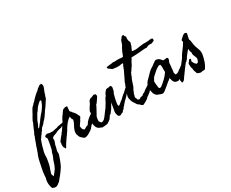

<svg xmlns="http://www.w3.org/2000/svg" viewBox="-226 -1255 2527 2101"><g transform="rotate(-30 1037.5 -204.5)"><path d="M12.7 218.8Q17.6 214.8 21 210Q24.4 205.1 28.3 200.2Q32.2 195.3 36.1 190.9Q40 186.5 43.9 180.7Q47.9 175.8 50.8 170.9Q53.7 166 58.6 161.1Q60.5 157.2 63 154.8Q65.4 152.3 66.4 147.5Q80.1 121.1 86.4 100.1Q92.8 79.1 100.6 55.7Q106.4 47.9 108.9 39.1Q111.3 30.3 116.2 21.5Q122.1 8.8 123.5 -2.9Q125 -14.6 131.8 -27.3Q139.6 -41 142.6 -60.1Q145.5 -79.1 150.4 -97.7Q152.3 -111.3 154.8 -122.1Q157.2 -132.8 158.2 -143.6Q159.2 -152.3 160.6 -161.1Q162.1 -169.9 160.2 -177.7Q159.2 -182.6 155.8 -185.5Q152.3 -188.5 150.4 -193.4Q149.4 -197.3 150.4 -199.7Q151.4 -202.1 149.4 -206.1Q152.3 -210.9 163.1 -215.3Q173.8 -219.7 181.6 -221.7Q187.5 -220.7 192.4 -219.7Q197.3 -218.8 199.2 -215.8Q204.1 -217.8 207 -215.8Q210 -213.9 214.8 -212.9Q217.8 -212.9 220.7 -213.9Q223.6 -214.8 226.6 -214.8Q243.2 -210.9 254.4 -213.4Q265.6 -215.8 278.3 -218.8Q286.1 -220.7 294.4 -221.7Q302.7 -222.7 309.6 -224.6Q314.5 -226.6 317.9 -228.5Q321.3 -230.5 325.2 -231.4Q330.1 -233.4 334.5 -232.9Q338.9 -232.4 343.8 -233.4Q349.6 -234.4 355 -236.8Q360.4 -239.3 367.2 -237.3Q381.8 -241.2 392.6 -244.1Q403.3 -247.1 417 -251Q422.9 -240.2 424.3 -238.3Q425.8 -236.3 425.8 -234.4Q424.8 -229.5 419.4 -225.6Q414.1 -221.7 409.2 -226.6Q399.4 -222.7 395.5 -220.7Q391.6 -218.8 387.7 -216.8Q376 -212.9 367.2 -210.9Q358.4 -209 348.6 -202.1Q338.9 -201.2 330.6 -198.7Q322.3 -196.3 311.5 -193.4Q302.7 -191.4 293.9 -188.5Q273.4 -175.8 257.8 -171.9Q242.2 -168 228.5 -160.2Q221.7 -155.3 217.3 -149.4Q212.9 -143.6 214.8 -132.8Q217.8 -120.1 214.4 -113.3Q210.9 -106.4 209 -98.6Q207 -91.8 205.6 -85.9Q204.1 -80.1 200.2 -74.2Q197.3 -64.5 196.3 -56.2Q195.3 -47.9 193.4 -40Q190.4 -29.3 187 -19Q183.6 -8.8 182.6 1Q182.6 6.8 183.1 13.2Q183.6 19.5 183.6 26.4Q183.6 35.2 179.7 46.4Q175.8 57.6 172.9 67.4Q168 81.1 163.1 96.2Q158.2 111.3 151.4 125Q145.5 137.7 141.1 148.9Q136.7 160.2 130.9 169.9Q108.4 205.1 83.5 237.3Q58.6 269.5 31.2 300.8Q24.4 303.7 19 308.6Q13.7 313.5 8.8 318.4Q2 320.3 -2.4 323.7Q-6.8 327.1 -11.7 330.1Q-22.5 331.1 -33.7 331.5Q-44.9 332 -49.8 325.2Q-57.6 327.1 -60.1 324.2Q-62.5 321.3 -67.4 316.4Q-71.3 308.6 -72.8 300.8Q-74.2 293 -76.2 282.2Q-77.1 277.3 -78.1 273.9Q-79.1 270.5 -79.1 265.6Q-80.1 254.9 -80.1 243.7Q-80.1 232.4 -78.1 219.7Q-77.1 212.9 -74.7 207Q-72.3 201.2 -71.3 193.4Q-69.3 183.6 -69.3 174.8Q-69.3 166 -68.4 156.2Q-65.4 118.2 -56.6 78.6Q-47.9 39.1 -41 2.9Q-39.1 -3.9 -38.1 -9.8Q-37.1 -15.6 -35.2 -23.4Q-29.3 -44.9 -23.4 -62.5Q-17.6 -80.1 -9.8 -94.7Q-7.8 -99.6 -6.8 -104Q-5.9 -108.4 -3.9 -113.3Q1 -123 2 -127.9Q2.9 -132.8 4.9 -137.7Q9.8 -154.3 15.1 -168.9Q20.5 -183.6 27.3 -200.2Q30.3 -210 34.2 -220.7Q38.1 -231.4 41 -239.3Q43.9 -247.1 47.4 -253.9Q50.8 -260.7 52.7 -267.6Q53.7 -270.5 53.7 -273.4Q53.7 -276.4 54.7 -278.3Q56.6 -284.2 59.6 -289.6Q62.5 -294.9 66.4 -300.8Q74.2 -319.3 82 -337.4Q89.8 -355.5 97.7 -375Q100.6 -381.8 104.5 -388.2Q108.4 -394.5 110.4 -401.4Q115.2 -420.9 120.6 -430.2Q126 -439.5 130.9 -449.2Q134.8 -456.1 138.2 -462.4Q141.6 -468.8 146.5 -475.6Q157.2 -495.1 168 -515.6Q178.7 -536.1 191.4 -553.7Q209 -566.4 218.8 -582Q232.4 -591.8 242.7 -604.5Q252.9 -617.2 264.6 -627.9Q273.4 -635.7 281.7 -644.5Q290 -653.3 299.8 -661.1Q302.7 -664.1 306.2 -666Q309.6 -668 311.5 -671.9Q316.4 -672.9 322.3 -678.7Q328.1 -683.6 335 -689.9Q341.8 -696.3 346.7 -703.1Q354.5 -705.1 362.8 -713.9Q371.1 -722.7 380.9 -724.6Q390.6 -723.6 393.1 -726.1Q395.5 -728.5 398.4 -730.5Q409.2 -712.9 409.2 -701.7Q409.2 -690.4 404.3 -674.8Q402.3 -669.9 399.9 -663.6Q397.5 -657.2 394.5 -651.4Q390.6 -642.6 388.2 -635.3Q385.7 -627.9 382.8 -621.1Q381.8 -611.3 377.9 -602.1Q374 -592.8 370.1 -583Q368.2 -578.1 367.2 -572.8Q366.2 -567.4 364.3 -561.5Q362.3 -558.6 359.9 -555.2Q357.4 -551.8 355.5 -547.9Q352.5 -543.9 350.6 -540.5Q348.6 -537.1 346.7 -534.2Q341.8 -529.3 340.3 -525.9Q338.9 -522.5 336.9 -518.6Q332 -510.7 326.2 -502.9Q320.3 -495.1 315.4 -486.3Q307.6 -475.6 299.3 -465.3Q291 -455.1 284.2 -444.3Q280.3 -437.5 276.4 -430.7Q272.5 -423.8 267.6 -418.9Q264.6 -415 263.2 -411.6Q261.7 -408.2 259.8 -406.2Q249 -392.6 239.3 -379.4Q229.5 -366.2 215.8 -355.5Q209 -342.8 200.2 -335Q191.4 -327.1 182.6 -317.4Q174.8 -313.5 169.4 -307.1Q164.1 -300.8 159.7 -293Q155.3 -285.2 150.9 -277.8Q146.5 -270.5 139.6 -265.6Q134.8 -256.8 129.4 -248Q124 -239.3 116.2 -232.4Q111.3 -223.6 106 -215.8Q100.6 -208 93.8 -200.2Q88.9 -181.6 81.5 -164.1Q74.2 -146.5 69.3 -127.9Q67.4 -119.1 65.4 -109.9Q63.5 -100.6 60.5 -91.8Q59.6 -86.9 57.6 -82.5Q55.7 -78.1 54.7 -73.2Q52.7 -66.4 52.2 -59.6Q51.8 -52.7 49.8 -45.9Q47.9 -38.1 48.3 -30.3Q48.8 -22.5 47.9 -12.7Q45.9 -1 46.9 0Q47.9 1 47.9 2.9Q47.9 10.7 44.9 22.5Q42 34.2 41 44.9Q39.1 58.6 36.1 71.3Q33.2 84 30.3 95.7Q28.3 100.6 27.3 105Q26.4 109.4 24.4 114.3Q18.6 127.9 16.1 136.7Q13.7 145.5 11.7 153.3Q8.8 161.1 4.9 171.4Q1 181.6 2.9 191.4Q3.9 198.2 8.3 204.6Q12.7 210.9 12.7 218.8ZM298.8 -576.2Q290 -570.3 282.7 -564Q275.4 -557.6 267.6 -550.8Q252.9 -537.1 242.2 -524.4Q231.4 -510.7 223.1 -496.1Q214.8 -481.4 203.1 -470.7Q188.5 -442.4 177.2 -424.8Q166 -407.2 158.2 -386.7Q156.2 -377.9 152.8 -370.6Q149.4 -363.3 146.5 -355.5Q141.6 -344.7 135.3 -335Q128.9 -325.2 133.8 -315.4Q146.5 -327.1 156.2 -341.3Q166 -355.5 177.7 -368.2Q189.5 -381.8 192.4 -389.6Q201.2 -402.3 208.5 -410.2Q215.8 -418 221.7 -426.8Q228.5 -432.6 234.4 -442.4Q247.1 -453.1 255.9 -467.3Q264.6 -481.4 275.4 -495.1Q277.3 -497.1 278.3 -500Q279.3 -502.9 281.2 -504.9Q287.1 -511.7 288.1 -515.1Q289.1 -518.6 291 -521.5Q295.9 -532.2 300.3 -543.5Q304.7 -554.7 309.6 -565.4Q304.7 -571.3 298.8 -576.2Z M610.4 -77.1Q614.3 -82 616.2 -84.5Q618.2 -86.9 622.1 -88.9Q628.9 -103.5 637.2 -112.8Q645.5 -122.1 654.3 -130.4Q663.1 -138.7 673.3 -146Q683.6 -153.3 696.3 -164.1Q701.2 -164.1 704.6 -167.5Q708 -170.9 712.9 -172.9Q719.7 -178.7 724.1 -181.6Q728.5 -184.6 731.4 -189.5Q743.2 -195.3 752.4 -204.1Q761.7 -212.9 772.5 -220.7Q781.2 -222.7 789.1 -218.8Q793 -210.9 792 -202.1Q791 -193.4 782.2 -192.4Q779.3 -189.5 775.9 -186.5Q772.5 -183.6 767.6 -182.6Q761.7 -181.6 759.3 -180.2Q756.8 -178.7 754.9 -174.8Q753.9 -165 752.4 -163.6Q751 -162.1 750 -160.2Q744.1 -150.4 737.8 -143.1Q731.4 -135.7 725.6 -129.4Q719.7 -123 713.9 -115.7Q708 -108.4 701.2 -97.7Q695.3 -93.8 692.4 -86.9Q674.8 -77.1 666.5 -71.8Q658.2 -66.4 651.4 -58.6Q645.5 -54.7 645.5 -52.7Q645.5 -50.8 643.6 -48.8Q633.8 -41 632.3 -36.6Q630.9 -32.2 627.9 -30.3Q618.2 -23.4 613.3 -18.1Q608.4 -12.7 600.6 -9.8Q594.7 -4.9 584 2Q573.2 8.8 560.5 14.6Q547.9 20.5 535.6 22.9Q523.4 25.4 514.6 21.5Q510.7 18.6 507.8 16.1Q504.9 13.7 501 11.7Q494.1 3.9 486.8 -1.5Q479.5 -6.8 473.6 -15.6Q466.8 -25.4 464.4 -36.6Q461.9 -47.9 457 -58.6Q456.1 -70.3 457 -81.5Q458 -92.8 460.9 -100.6Q471.7 -133.8 486.8 -158.2Q502 -182.6 507.8 -213.9Q497.1 -224.6 495.6 -233.9Q494.1 -243.2 490.2 -259.8Q464.8 -243.2 443.4 -217.8Q421.9 -192.4 405.3 -166Q398.4 -154.3 393.6 -144.5Q388.7 -134.8 381.8 -127Q377 -122.1 377 -120.6Q377 -119.1 375 -117.2Q367.2 -107.4 365.2 -103.5Q363.3 -99.6 361.3 -96.7Q359.4 -93.8 356.4 -90.8Q353.5 -87.9 351.6 -85Q337.9 -65.4 326.7 -48.3Q315.4 -31.2 303.7 -13.7Q298.8 -5.9 294.9 2.9Q291 11.7 285.2 18.6Q275.4 19.5 273.9 15.6Q272.5 11.7 274.4 8.8Q268.6 4.9 265.1 -3.4Q261.7 -11.7 261.2 -21.5Q260.7 -31.2 261.7 -41Q262.7 -50.8 265.6 -57.6Q262.7 -66.4 263.7 -67.4Q264.6 -68.4 264.6 -70.3Q277.3 -87.9 290.5 -105.5Q303.7 -123 318.4 -138.7Q323.2 -145.5 327.6 -152.3Q332 -159.2 337.9 -165Q346.7 -180.7 357.9 -194.3Q369.1 -208 377 -224.6Q381.8 -229.5 384.3 -235.4Q386.7 -241.2 392.6 -245.1Q399.4 -256.8 403.3 -267.6Q407.2 -278.3 414.1 -286.1Q416 -293 418.9 -296.9Q421.9 -300.8 426.8 -305.7Q427.7 -310.5 432.1 -314Q436.5 -317.4 439.5 -322.3Q441.4 -329.1 444.3 -331.1Q447.3 -333 447.3 -337.9Q452.1 -342.8 457 -348.1Q461.9 -353.5 465.8 -361.3Q479.5 -369.1 484.9 -369.1Q490.2 -369.1 493.2 -374Q501 -374 511.7 -374.5Q522.5 -375 523.4 -367.2Q524.4 -365.2 523.4 -362.3Q522.5 -359.4 521.5 -356.4Q522.5 -347.7 521.5 -347.2Q520.5 -346.7 520.5 -345.7Q519.5 -342.8 520 -338.9Q520.5 -335 520.5 -330.1Q519.5 -322.3 518.6 -317.9Q517.6 -313.5 522.5 -306.6Q524.4 -303.7 528.3 -301.3Q532.2 -298.8 535.2 -294.9Q538.1 -292 538.6 -289.1Q539.1 -286.1 542 -283.2Q543.9 -280.3 547.9 -278.3Q551.8 -276.4 553.7 -271.5Q558.6 -267.6 557.1 -266.6Q555.7 -265.6 561.5 -262.7Q573.2 -248 578.1 -232.4Q584 -220.7 588.9 -212.9Q593.8 -205.1 588.9 -197.3Q586.9 -195.3 585.4 -192.4Q584 -189.5 582 -185.5Q578.1 -181.6 574.2 -175.8Q572.3 -171.9 571.3 -168.5Q570.3 -165 568.4 -162.1Q559.6 -148.4 550.3 -136.7Q541 -125 534.2 -112.3Q535.2 -84 544.9 -71.3Q556.6 -57.6 559.6 -57.6Q565.4 -56.6 573.2 -61.5Q581.1 -66.4 585.9 -69.3Q589.8 -71.3 592.8 -73.2Q595.7 -75.2 599.6 -76.2Q610.4 -80.1 609.4 -78.6Q608.4 -77.1 610.4 -77.1Z M946.3 -28.3Q940.4 -41 944.3 -66.4Q946.3 -77.1 947.8 -83.5Q949.2 -89.8 951.2 -105.5Q953.1 -120.1 956.5 -135.7Q960 -151.4 961.9 -167Q947.3 -144.5 934.6 -119.6Q921.9 -94.7 904.3 -78.1Q901.4 -69.3 897.5 -65.9Q893.6 -62.5 889.2 -60.1Q884.8 -57.6 880.4 -54.7Q876 -51.8 873 -43Q868.2 -38.1 863.8 -32.7Q859.4 -27.3 857.4 -19.5Q852.5 -17.6 847.7 -11.7Q838.9 -2.9 835.9 -2Q833 -1 831.1 1Q821.3 8.8 814 12.7Q806.6 16.6 796.9 17.6Q786.1 19.5 769 20.5Q752 21.5 742.2 22.5Q735.4 17.6 732.4 16.6Q729.5 15.6 721.7 12.7Q709 7.8 708 7.3Q707 6.8 703.1 4.9Q695.3 -1 692.4 -4.4Q689.5 -7.8 685.5 -11.7Q668.9 -37.1 667 -76.2Q666 -89.8 671.9 -103.5Q677.7 -117.2 682.6 -127.9Q687.5 -138.7 695.3 -150.4Q703.1 -162.1 708 -171.9Q710.9 -177.7 710.9 -181.2Q710.9 -184.6 710 -187.5Q709 -190.4 709 -193.4Q709 -196.3 711.9 -202.1Q713.9 -209 717.8 -215.8Q721.7 -222.7 726.6 -231.4Q736.3 -248 745.1 -259.3Q753.9 -270.5 759.8 -288.1Q764.6 -301.8 772.9 -309.1Q781.2 -316.4 793 -322.3Q797.9 -320.3 807.1 -323.7Q816.4 -327.1 821.3 -331.1Q828.1 -331.1 832 -335Q842.8 -336.9 843.3 -335Q843.8 -333 845.7 -333Q847.7 -332 851.1 -333Q854.5 -334 856.4 -333Q859.4 -323.2 861.3 -320.3Q863.3 -317.4 863.3 -315.4Q863.3 -312.5 862.8 -307.6Q862.3 -302.7 861.3 -300.8Q855.5 -293 855 -291.5Q854.5 -290 853.5 -288.1Q847.7 -280.3 838.9 -267.1Q830.1 -253.9 823.2 -244.1Q818.4 -236.3 813.5 -233.4Q808.6 -230.5 804.7 -222.7Q802.7 -218.8 801.8 -215.3Q800.8 -211.9 798.8 -208Q788.1 -185.5 773.4 -160.6Q758.8 -135.7 747.1 -113.3Q746.1 -105.5 743.7 -98.1Q741.2 -90.8 741.2 -84Q741.2 -83 740.7 -78.6Q740.2 -74.2 740.2 -68.8Q740.2 -63.5 740.2 -58.6Q740.2 -53.7 741.2 -52.7Q747.1 -44.9 748 -45.4Q749 -45.9 750 -44.9Q753.9 -35.2 755.4 -33.7Q756.8 -32.2 761.7 -30.3Q765.6 -29.3 772.9 -31.7Q780.3 -34.2 784.2 -36.1Q795.9 -42 801.8 -48.3Q807.6 -54.7 813.5 -61.5Q818.4 -67.4 827.1 -79.1Q835.9 -90.8 844.7 -103Q853.5 -115.2 862.3 -126.5Q871.1 -137.7 876 -143.6Q881.8 -156.2 890.1 -167Q898.4 -177.7 904.3 -189.5Q912.1 -205.1 918 -215.8Q923.8 -226.6 931.6 -241.2Q937.5 -249 943.8 -256.3Q950.2 -263.7 953.1 -276.4Q955.1 -283.2 960.4 -289.6Q965.8 -295.9 968.8 -300.8Q975.6 -306.6 978 -311.5Q980.5 -316.4 984.4 -318.4Q995.1 -321.3 1001 -322.8Q1006.8 -324.2 1015.6 -322.3Q1023.4 -327.1 1032.2 -327.1Q1041 -327.1 1048.8 -326.2Q1048.8 -321.3 1051.3 -319.8Q1053.7 -318.4 1053.7 -314.5Q1057.6 -305.7 1053.7 -293Q1049.8 -280.3 1048.8 -267.6Q1046.9 -257.8 1041.5 -249.5Q1036.1 -241.2 1033.2 -230.5Q1029.3 -215.8 1028.3 -212.9Q1027.3 -210 1025.4 -202.1Q1021.5 -184.6 1017.6 -169.4Q1013.7 -154.3 1011.7 -134.8Q1011.7 -129.9 1010.3 -124.5Q1008.8 -119.1 1008.8 -115.2Q1008.8 -110.4 1009.3 -103.5Q1009.8 -96.7 1014.6 -94.7Q1020.5 -92.8 1023.9 -95.7Q1027.3 -98.6 1034.2 -102.5Q1039.1 -106.4 1043.9 -111.3Q1048.8 -116.2 1053.7 -120.1Q1058.6 -125 1064.5 -127.9Q1070.3 -130.9 1075.2 -135.7Q1090.8 -149.4 1105 -164.1Q1119.1 -178.7 1135.7 -188.5Q1151.4 -205.1 1167.5 -219.2Q1183.6 -233.4 1204.1 -243.2Q1211.9 -230.5 1208 -222.2Q1204.1 -213.9 1198.2 -206.1Q1196.3 -204.1 1191.4 -201.2Q1186.5 -198.2 1183.6 -196.3Q1181.6 -194.3 1178.7 -191.4Q1175.8 -188.5 1173.8 -188.5Q1173.8 -184.6 1171.4 -182.1Q1168.9 -179.7 1167 -177.7Q1154.3 -158.2 1138.7 -143.1Q1123 -127.9 1108.4 -112.3Q1101.6 -110.4 1100.1 -106Q1098.6 -101.6 1093.8 -97.7Q1089.8 -92.8 1085.9 -89.4Q1082 -85.9 1078.1 -81.1Q1072.3 -74.2 1067.9 -67.9Q1063.5 -61.5 1055.7 -55.7Q1050.8 -50.8 1048.3 -45.4Q1045.9 -40 1041 -35.2Q1033.2 -27.3 1029.8 -27.8Q1026.4 -28.3 1024.4 -18.6Q1016.6 -12.7 1015.6 -10.3Q1014.6 -7.8 1012.7 -8.8Q1010.7 -7.8 1005.9 -7.3Q1001 -6.8 1001 -4.9Q994.1 -2 990.7 1Q987.3 3.9 981.4 4.9Q968.8 6.8 963.4 3.4Q958 0 952.1 -6.8Z M1437.5 -539.1Q1450.2 -537.1 1459 -536.1Q1467.8 -535.2 1475.1 -534.7Q1482.4 -534.2 1490.2 -534.7Q1498 -535.2 1509.8 -537.1Q1531.2 -540 1548.3 -542.5Q1565.4 -544.9 1585.9 -546.9Q1591.8 -547.9 1598.1 -546.9Q1604.5 -545.9 1610.4 -545.9Q1623 -545.9 1635.3 -546.9Q1647.5 -547.9 1658.2 -548.8Q1662.1 -549.8 1665 -550.8Q1668 -551.8 1670.9 -550.8Q1679.7 -550.8 1688.5 -551.3Q1697.3 -551.8 1704.1 -544.9Q1707 -535.2 1706.1 -534.2Q1705.1 -533.2 1704.1 -531.2Q1703.1 -518.6 1700.7 -518.6Q1698.2 -518.6 1698.2 -516.6Q1690.4 -514.6 1685.1 -513.2Q1679.7 -511.7 1676.8 -506.8Q1660.2 -502.9 1646 -505.4Q1631.8 -507.8 1617.2 -501Q1610.4 -498 1603 -493.7Q1595.7 -489.3 1585 -493.2Q1575.2 -493.2 1562.5 -492.2Q1549.8 -491.2 1538.1 -490.2Q1515.6 -488.3 1499.5 -486.8Q1483.4 -485.4 1468.8 -484.9Q1454.1 -484.4 1439 -483.4Q1423.8 -482.4 1402.3 -482.4Q1394.5 -475.6 1392.1 -465.8Q1389.6 -456.1 1381.8 -450.2Q1374 -431.6 1369.1 -425.3Q1364.3 -418.9 1362.3 -410.2Q1348.6 -392.6 1337.4 -373.5Q1326.2 -354.5 1311.5 -337.9Q1309.6 -327.1 1304.2 -318.8Q1298.8 -310.5 1296.9 -296.9Q1286.1 -282.2 1281.2 -264.6Q1276.4 -247.1 1268.6 -227.5Q1266.6 -219.7 1264.2 -212.4Q1261.7 -205.1 1258.8 -197.3Q1254.9 -187.5 1249.5 -179.2Q1244.1 -170.9 1239.3 -161.1Q1237.3 -159.2 1237.3 -155.8Q1237.3 -152.3 1236.3 -150.4Q1233.4 -143.6 1230.5 -138.2Q1227.5 -132.8 1225.6 -127.9Q1223.6 -123 1223.1 -117.7Q1222.7 -112.3 1220.7 -107.4Q1219.7 -104.5 1218.8 -102.1Q1217.8 -99.6 1216.8 -96.7Q1213.9 -83 1216.8 -78.1Q1219.7 -73.2 1221.7 -68.4Q1223.6 -62.5 1225.6 -58.1Q1227.5 -53.7 1228.5 -48.8Q1233.4 -46.9 1237.8 -44.9Q1242.2 -43 1247.1 -43Q1252.9 -42 1259.8 -48.3Q1266.6 -54.7 1271.5 -55.7Q1278.3 -57.6 1284.7 -57.6Q1291 -57.6 1295.9 -60.5Q1301.8 -65.4 1305.7 -70.3Q1309.6 -75.2 1316.4 -77.1Q1332 -81.1 1333 -83.5Q1334 -85.9 1339.8 -90.8Q1346.7 -95.7 1352.1 -100.1Q1357.4 -104.5 1365.2 -109.4Q1375 -114.3 1376.5 -115.2Q1377.9 -116.2 1384.8 -122.1Q1394.5 -127 1401.4 -132.8Q1408.2 -138.7 1417 -143.6Q1426.8 -147.5 1428.7 -148.9Q1430.7 -150.4 1431.2 -151.4Q1431.6 -152.3 1433.1 -154.3Q1434.6 -156.2 1442.4 -161.1Q1446.3 -168.9 1451.2 -173.8Q1456.1 -178.7 1462.9 -186.5Q1468.8 -193.4 1475.1 -198.2Q1481.4 -203.1 1486.3 -208Q1489.3 -210 1491.2 -212.4Q1493.2 -214.8 1498 -215.8Q1503.9 -220.7 1507.3 -224.1Q1510.7 -227.5 1518.6 -234.4Q1520.5 -236.3 1523.4 -239.3Q1526.4 -242.2 1528.3 -243.2Q1532.2 -243.2 1534.7 -240.2Q1537.1 -237.3 1541 -237.3Q1540 -224.6 1540 -221.2Q1540 -217.8 1538.1 -213.9Q1532.2 -205.1 1524.9 -204.1Q1517.6 -203.1 1513.7 -193.4Q1510.7 -195.3 1506.3 -194.3Q1502 -193.4 1500 -191.4Q1502 -187.5 1502 -184.6Q1502 -181.6 1502.9 -177.7Q1485.4 -160.2 1479.5 -149.4Q1467.8 -136.7 1466.8 -135.3Q1465.8 -133.8 1465.8 -133.8Q1465.8 -133.8 1464.8 -132.8Q1463.9 -131.8 1458 -126Q1444.3 -115.2 1437.5 -105.5Q1430.7 -95.7 1417 -87.9Q1406.2 -80.1 1402.3 -76.2Q1398.4 -72.3 1390.6 -65.4Q1386.7 -61.5 1383.3 -57.1Q1379.9 -52.7 1375 -48.8Q1368.2 -43.9 1361.8 -40Q1355.5 -36.1 1350.6 -30.3Q1335.9 -23.4 1329.6 -14.6Q1323.2 -5.9 1310.5 2Q1301.8 7.8 1286.6 16.6Q1271.5 25.4 1260.7 29.3Q1257.8 30.3 1255.4 31.2Q1252.9 32.2 1250 33.2Q1242.2 28.3 1234.9 23.4Q1227.5 18.6 1222.7 9.8Q1213.9 2.9 1208.5 0Q1203.1 -2.9 1198.2 -7.8Q1188.5 -24.4 1176.3 -41Q1164.1 -57.6 1157.2 -78.1Q1155.3 -82 1154.8 -86.4Q1154.3 -90.8 1153.3 -95.7Q1151.4 -103.5 1149.4 -109.4Q1147.5 -115.2 1148.4 -124Q1148.4 -129.9 1150.4 -136.7Q1152.3 -143.6 1154.3 -151.4Q1158.2 -164.1 1163.6 -175.8Q1168.9 -187.5 1171.9 -201.2Q1174.8 -211.9 1177.7 -220.7Q1180.7 -229.5 1184.6 -240.2Q1186.5 -245.1 1187 -249.5Q1187.5 -253.9 1192.4 -255.9Q1196.3 -275.4 1205.1 -293.5Q1213.9 -311.5 1222.7 -328.1Q1233.4 -348.6 1242.7 -370.1Q1252 -391.6 1262.7 -412.1Q1263.7 -423.8 1270.5 -431.6Q1271.5 -442.4 1278.3 -452.6Q1285.2 -462.9 1288.1 -473.6Q1277.3 -476.6 1264.2 -474.1Q1251 -471.7 1241.2 -469.7Q1223.6 -468.8 1204.1 -469.7Q1197.3 -470.7 1190.9 -472.2Q1184.6 -473.6 1178.7 -473.6Q1169.9 -472.7 1165.5 -475.1Q1161.1 -477.5 1156.2 -475.6Q1143.6 -486.3 1137.7 -490.2Q1131.8 -494.1 1126.5 -497.6Q1121.1 -501 1116.7 -505.4Q1112.3 -509.8 1109.4 -518.6Q1109.4 -521.5 1112.3 -523.4Q1115.2 -525.4 1117.2 -527.3Q1125 -529.3 1134.8 -528.8Q1144.5 -528.3 1150.4 -532.2Q1166 -530.3 1179.2 -534.2Q1192.4 -538.1 1207 -537.1Q1210 -537.1 1212.9 -536.1Q1215.8 -535.2 1218.8 -535.2Q1223.6 -534.2 1227.1 -535.2Q1230.5 -536.1 1235.4 -537.1Q1241.2 -538.1 1248 -537.1Q1254.9 -536.1 1261.7 -537.1Q1274.4 -538.1 1292.5 -534.7Q1310.5 -531.2 1324.2 -536.1Q1329.1 -549.8 1335.4 -564Q1341.8 -578.1 1345.7 -591.8Q1349.6 -597.7 1353.5 -605Q1357.4 -612.3 1359.4 -619.1Q1365.2 -628.9 1368.7 -634.8Q1372.1 -640.6 1377 -646.5Q1383.8 -660.2 1387.2 -673.3Q1390.6 -686.5 1396.5 -702.1Q1409.2 -715.8 1421.9 -735.4Q1428.7 -734.4 1433.1 -739.3Q1437.5 -744.1 1446.3 -738.3Q1446.3 -735.4 1448.7 -732.9Q1451.2 -730.5 1449.2 -725.6Q1454.1 -720.7 1457 -716.8Q1460 -712.9 1461.9 -708Q1463.9 -700.2 1460.4 -689.9Q1457 -679.7 1461.9 -670.9Q1463.9 -666 1462.9 -661.6Q1461.9 -657.2 1463.9 -653.3Q1465.8 -648.4 1469.2 -643.6Q1472.7 -638.7 1472.7 -630.9Q1472.7 -627.9 1471.2 -623.5Q1469.7 -619.1 1467.8 -614.3Q1463.9 -599.6 1461.9 -593.8Q1460 -587.9 1458 -581.1Q1451.2 -573.2 1451.2 -570.8Q1451.2 -568.4 1450.2 -566.4Q1447.3 -560.5 1443.8 -552.2Q1440.4 -543.9 1437.5 -539.1Z M1743.2 -263.7Q1744.1 -260.7 1741.2 -252Q1736.3 -246.1 1735.4 -239.3Q1733.4 -235.4 1731.9 -232.4Q1730.5 -229.5 1729.5 -224.6Q1727.5 -218.8 1728 -210.9Q1728.5 -203.1 1727.5 -196.3Q1725.6 -185.5 1724.6 -175.3Q1723.6 -165 1722.7 -154.3Q1722.7 -143.6 1720.7 -129.9Q1718.8 -116.2 1716.8 -105.5Q1720.7 -98.6 1721.7 -90.8Q1722.7 -83 1728.5 -78.1Q1748 -81.1 1759.8 -87.4Q1771.5 -93.8 1782.2 -105.5Q1791 -109.4 1794.4 -112.3Q1797.9 -115.2 1805.7 -120.1Q1807.6 -122.1 1809.6 -124Q1811.5 -126 1813.5 -127.9Q1824.2 -133.8 1826.7 -135.7Q1829.1 -137.7 1833 -139.6Q1849.6 -150.4 1858.4 -162.1Q1867.2 -168.9 1870.6 -174.3Q1874 -179.7 1885.7 -184.6Q1892.6 -192.4 1899.9 -197.8Q1907.2 -203.1 1914.1 -210.9Q1918.9 -210.9 1921.9 -209Q1924.8 -207 1928.7 -205.1Q1931.6 -197.3 1929.7 -189Q1927.7 -180.7 1922.9 -173.8Q1918 -167 1918 -166Q1918 -165 1917 -164.1Q1914.1 -160.2 1909.7 -156.7Q1905.3 -153.3 1902.3 -149.4Q1897.5 -140.6 1894.5 -140.6Q1891.6 -140.6 1889.6 -138.7Q1880.9 -133.8 1877.4 -130.9Q1874 -127.9 1866.2 -123Q1855.5 -117.2 1853.5 -115.2Q1851.6 -113.3 1849.6 -112.3Q1836.9 -98.6 1826.7 -90.3Q1816.4 -82 1804.7 -68.4Q1800.8 -65.4 1796.9 -62.5Q1793 -59.6 1790 -54.7Q1781.2 -48.8 1775.9 -43Q1770.5 -37.1 1763.7 -29.3Q1757.8 -26.4 1751 -21Q1744.1 -15.6 1736.3 -11.7Q1732.4 -9.8 1728 -7.3Q1723.6 -4.9 1718.8 -4.9Q1707 -2.9 1697.3 -6.8Q1687.5 -10.7 1678.7 -12.7Q1674.8 -18.6 1668.9 -22.5Q1660.2 -33.2 1656.2 -47.9Q1652.3 -62.5 1648.4 -79.1Q1640.6 -74.2 1633.8 -66.4Q1627 -58.6 1616.2 -53.7Q1596.7 -35.2 1574.7 -18.1Q1552.7 -1 1530.3 17.6Q1527.3 20.5 1524.4 22.5Q1521.5 24.4 1519.5 23.4Q1514.6 29.3 1506.3 30.8Q1498 32.2 1488.3 30.3Q1478.5 25.4 1470.7 23.4Q1462.9 21.5 1455.1 17.6Q1438.5 14.6 1427.2 2.9Q1416 -8.8 1408.2 -24.4Q1405.3 -32.2 1403.8 -39.1Q1402.3 -45.9 1400.4 -54.7Q1399.4 -62.5 1397.5 -67.9Q1395.5 -73.2 1397.5 -78.1Q1395.5 -81.1 1396.5 -84.5Q1397.5 -87.9 1397.5 -91.8Q1396.5 -105.5 1399.9 -121.1Q1403.3 -136.7 1409.2 -149.4Q1411.1 -153.3 1417 -159.2Q1418.9 -162.1 1419.9 -165Q1420.9 -168 1422.9 -169.9Q1424.8 -172.9 1428.7 -175.8Q1432.6 -178.7 1435.5 -181.6Q1440.4 -188.5 1446.8 -193.8Q1453.1 -199.2 1459 -205.1Q1461.9 -208 1464.4 -211.9Q1466.8 -215.8 1471.7 -217.8Q1475.6 -224.6 1480.5 -229Q1485.4 -233.4 1491.2 -238.3Q1507.8 -258.8 1532.2 -272.5Q1556.6 -286.1 1576.2 -303.7Q1583 -306.6 1587.9 -310.5Q1592.8 -314.5 1597.7 -318.4Q1610.4 -329.1 1624 -325.2Q1637.7 -321.3 1649.4 -318.4Q1659.2 -309.6 1668.5 -300.8Q1677.7 -292 1684.6 -281.2Q1691.4 -282.2 1700.2 -281.7Q1709 -281.2 1718.8 -283.2Q1721.7 -283.2 1724.6 -284.7Q1727.5 -286.1 1729.5 -286.1Q1744.1 -281.2 1744.1 -271.5ZM1615.2 -256.8Q1588.9 -244.1 1567.4 -227.1Q1545.9 -210 1526.4 -190.4Q1521.5 -185.5 1516.1 -181.2Q1510.7 -176.8 1506.8 -171.9Q1502.9 -167 1499.5 -160.2Q1496.1 -153.3 1493.2 -147.5Q1491.2 -143.6 1489.3 -141.1Q1487.3 -138.7 1485.4 -135.7Q1483.4 -130.9 1483.9 -126Q1484.4 -121.1 1484.4 -115.2Q1484.4 -110.4 1484.4 -105.5Q1484.4 -100.6 1485.4 -95.7Q1488.3 -85 1488.3 -74.2Q1488.3 -66.4 1489.7 -55.2Q1491.2 -43.9 1497.1 -40Q1502.9 -36.1 1509.3 -38.1Q1515.6 -40 1520.5 -41Q1554.7 -67.4 1585 -96.2Q1615.2 -125 1638.7 -161.1Q1636.7 -186.5 1638.2 -210.4Q1639.6 -234.4 1633.8 -254.9Q1629.9 -256.8 1624.5 -256.3Q1619.1 -255.9 1615.2 -256.8Z M1954.1 -143.6Q1956.1 -139.6 1952.6 -132.8Q1949.2 -126 1947.3 -121.1Q1948.2 -117.2 1949.2 -114.7Q1950.2 -112.3 1948.2 -108.4Q1955.1 -103.5 1957 -97.2Q1959 -90.8 1963.9 -84Q1968.8 -78.1 1974.1 -74.2Q1979.5 -70.3 1984.4 -65.4Q1989.3 -68.4 1992.2 -68.4Q1995.1 -68.4 2000 -70.3Q2008.8 -82 2013.7 -97.7Q2014.6 -101.6 2015.6 -106.4Q2016.6 -111.3 2016.6 -115.2Q2015.6 -128.9 2008.8 -141.6Q2002 -154.3 1998 -168Q1994.1 -175.8 1995.6 -185.5Q1997.1 -195.3 1995.1 -203.1Q1994.1 -208 1992.2 -210.9Q1990.2 -213.9 1988.3 -217.8Q1986.3 -225.6 1986.8 -235.4Q1987.3 -245.1 1982.4 -252Q1978.5 -248 1969.7 -237.3Q1960.9 -226.6 1951.2 -213.9Q1941.4 -201.2 1933.1 -190.4Q1924.8 -179.7 1920.9 -175.8Q1916 -168.9 1910.2 -163.6Q1904.3 -158.2 1899.4 -151.4Q1895.5 -146.5 1886.2 -135.3Q1877 -124 1867.2 -111.3Q1857.4 -98.6 1849.1 -87.4Q1840.8 -76.2 1837.9 -72.3Q1835.9 -69.3 1827.6 -57.6Q1819.3 -45.9 1809.1 -32.2Q1798.8 -18.6 1790.5 -6.8Q1782.2 4.9 1780.3 8.8Q1774.4 18.6 1765.1 25.9Q1755.9 33.2 1743.2 33.2Q1742.2 32.2 1741.2 27.8Q1740.2 23.4 1739.7 18.6Q1739.3 13.7 1737.8 9.3Q1736.3 4.9 1735.4 2.9Q1738.3 -2.9 1739.7 -8.8Q1741.2 -14.6 1748 -19.5Q1750 -26.4 1759.8 -41.5Q1769.5 -56.6 1781.2 -73.2Q1793 -89.8 1803.2 -104.5Q1813.5 -119.1 1817.4 -125Q1821.3 -128.9 1830.1 -139.6Q1838.9 -150.4 1847.7 -162.6Q1856.4 -174.8 1864.7 -185.5Q1873 -196.3 1877 -201.2Q1879.9 -210 1889.6 -225.1Q1899.4 -240.2 1911.1 -256.3Q1922.9 -272.5 1934.1 -287.1Q1945.3 -301.8 1951.2 -310.5Q1956.1 -318.4 1959.5 -324.2Q1962.9 -330.1 1966.8 -336.9Q1968.8 -338.9 1970.7 -341.3Q1972.7 -343.8 1973.6 -345.7Q1975.6 -353.5 1971.7 -356.9Q1967.8 -360.4 1968.8 -367.2Q1976.6 -382.8 1985.8 -388.2Q1995.1 -393.6 2002.9 -404.3Q2007.8 -408.2 2012.2 -410.2Q2016.6 -412.1 2021.5 -417Q2025.4 -420.9 2031.2 -421.4Q2037.1 -421.9 2042.5 -420.4Q2047.9 -418.9 2052.2 -416.5Q2056.6 -414.1 2057.6 -412.1Q2058.6 -409.2 2057.6 -404.3Q2056.6 -399.4 2055.7 -394.5Q2053.7 -385.7 2051.8 -378.4Q2049.8 -371.1 2047.9 -362.3Q2045.9 -351.6 2044.4 -341.8Q2043 -332 2050.8 -323.2Q2049.8 -318.4 2051.3 -311.5Q2052.7 -304.7 2054.7 -298.8Q2056.6 -267.6 2065.9 -236.8Q2075.2 -206.1 2085.9 -180.7Q2085.9 -175.8 2087.4 -170.9Q2088.9 -166 2090.8 -161.1Q2093.8 -129.9 2085 -99.1Q2076.2 -68.4 2068.4 -39.1Q2062.5 -29.3 2058.6 -16.6Q2056.6 -10.7 2054.7 -6.8Q2052.7 -2.9 2048.8 2Q2043.9 9.8 2040 19.5Q2036.1 29.3 2024.4 35.2Q2017.6 37.1 2011.2 35.2Q2004.9 33.2 1999 35.2Q1994.1 36.1 1990.2 37.6Q1986.3 39.1 1982.4 39.1Q1969.7 41 1961.4 36.6Q1953.1 32.2 1941.4 30.3Q1941.4 27.3 1938.5 25.9Q1935.5 24.4 1933.6 22.5Q1929.7 6.8 1925.8 0Q1921.9 -6.8 1919.9 -14.6Q1917 -25.4 1917 -35.6Q1917 -45.9 1912.1 -56.6Q1908.2 -64.5 1908.7 -67.4Q1909.2 -70.3 1909.2 -73.2Q1909.2 -85.9 1907.7 -101.1Q1906.2 -116.2 1919.9 -126Q1924.8 -129.9 1927.2 -136.2Q1929.7 -142.6 1935.5 -147.5Q1937.5 -149.4 1941.9 -149.4Q1946.3 -149.4 1948.2 -148.4Z"/></g></svg>

Font: Seaweed Script
Style: Regular
Weight: 400
Designer: Squid
Foundry: Font Diner, Inc DBA Neapolitan
Version: Version 1.000